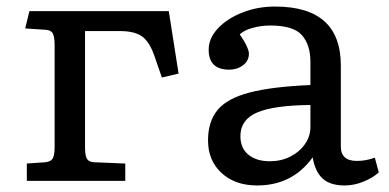

<svg xmlns="http://www.w3.org/2000/svg" viewBox="-20 -553 1188 587"><path d="M62 0V-53L119 -57Q136 -59 141.5 -69Q147 -79 147 -105V-414Q147 -440 141.5 -450.5Q136 -461 119 -462L57 -466L70 -519H496L526 -328L475 -316L451 -385Q436 -427 413 -442.5Q390 -458 347 -458H240V-102Q240 -78 245.5 -68Q251 -58 267 -57L363 -53V0Z M766 14Q699 14 657.5 -24Q616 -62 616 -124Q616 -181 645 -216.5Q674 -252 742.5 -270Q811 -288 929 -293V-364Q929 -416 903 -445.5Q877 -475 806 -475Q778 -475 751.5 -467.5Q725 -460 713 -448Q728 -426 734.5 -411.5Q741 -397 741 -389Q741 -367 723 -353.5Q705 -340 681 -340Q618 -340 618 -401Q618 -436 646 -466Q674 -496 720.5 -514.5Q767 -533 821 -533Q1022 -533 1022 -353V-105Q1022 -61 1071 -61Q1099 -61 1126 -71L1138 -26Q1121 -10 1092 2Q1063 14 1034 14Q989 14 966 -7.5Q943 -29 936 -72Q874 14 766 14ZM805 -60Q839 -60 867 -74Q895 -88 912 -112Q929 -136 929 -164V-232Q817 -231 766 -209Q715 -187 715 -137Q715 -100 739.5 -80Q764 -60 805 -60Z"/></svg>

Font: Literata 7pt
Style: Regular
Weight: 400
Designer: Latin by Veronika Burian and Jose Scaglione. Greek by Irene Vlachou. Cyrillic by Vera Evstafieva.
Foundry: TypeTogether
Version: Version 3.002